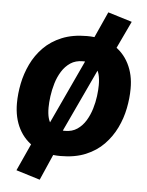

<svg xmlns="http://www.w3.org/2000/svg" viewBox="-56 -712 685 892"><g transform="rotate(5 287.0 -266.0)"><path d="M249.4 17.2Q179.9 17.2 129.8 -11.2Q79.8 -39.7 53.2 -90.7Q26.6 -141.6 26.6 -209.3Q26.6 -254.1 36.1 -301.4Q45.6 -348.7 66.7 -393Q87.8 -437.3 122.4 -472.5Q157 -507.7 206.8 -528.2Q256.5 -548.8 323.7 -548.8Q395.6 -548.8 445.3 -519.7Q495 -490.6 521.2 -439.3Q547.5 -388 546.8 -322.3Q546.8 -278.4 537.3 -230.8Q527.9 -183.2 506.6 -139.2Q485.3 -95.2 450.9 -59.7Q416.5 -24.2 366.6 -3.5Q316.7 17.2 249.4 17.2ZM260.3 -101Q293.4 -101 317.1 -117.1Q340.7 -133.1 356.5 -159Q372.3 -185 381.5 -215.3Q390.7 -245.6 394.4 -274.9Q398.1 -304.3 398.1 -326.4Q398.1 -385.2 376.2 -407.9Q354.2 -430.5 314.8 -430.5Q281 -430.5 257 -414.5Q233.1 -398.4 217 -372.5Q200.9 -346.6 191.8 -316Q182.7 -285.3 178.7 -255.3Q174.7 -225.3 174.7 -202.5Q174.7 -145.4 195.8 -123.2Q217 -101 260.3 -101ZM51.5 100.8 113.2 -34.8 186.3 -131.6 331 -442.7 353.9 -536.6 412.8 -667.1 524.9 -632.7 462 -499.5 387.8 -395.9 243.8 -88.1 219.9 5 162.9 135.2Z"/></g></svg>

Font: Fira Sans Variable
Style: Italic
Weight: 397
Italic angle: -8°
Designer: Carrois Corporate & Edenspiekermann AG
Foundry: Carrois Corporate GbR & Edenspiekermann AG
Version: Version 4.202